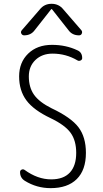

<svg xmlns="http://www.w3.org/2000/svg" viewBox="-20 -975 540 1005"><path d="M311.5 -925.8 406.2 -816.4Q412.1 -808.6 408.2 -799.3Q404.3 -790 393.6 -790Q358.4 -790 338.9 -816.4L252 -926.8Q251 -927.7 250 -927.7L248 -926.8L161.1 -816.4Q141.6 -790 106.4 -790Q96.7 -790 91.8 -798.8Q86.9 -807.6 93.8 -816.4L188.5 -925.8Q211.9 -955.1 250 -955.1Q288.1 -955.1 311.5 -925.8ZM245.1 -356.4Q156.2 -398.4 118.2 -449.7Q80.1 -501 80.1 -575.2Q80.1 -648.4 127.4 -694.3Q174.8 -740.2 252 -740.2Q325.2 -740.2 384.8 -711.9Q410.2 -701.2 410.2 -670.9Q410.2 -662.1 401.4 -658.2Q392.6 -654.3 384.8 -659.2Q325.2 -694.3 254.9 -694.3Q200.2 -694.3 165.5 -661.1Q130.9 -627.9 130.9 -575.2Q130.9 -517.6 158.2 -479Q185.5 -440.4 250 -408.2Q351.6 -360.4 390.6 -309.1Q429.7 -257.8 429.7 -174.8Q429.7 -85 381.8 -37.6Q334 9.8 245.1 9.8Q171.9 9.8 110.4 -28.3Q85 -43.9 85 -74.2Q85 -83 92.8 -86.9Q100.6 -90.8 108.4 -85.9Q176.8 -36.1 248 -36.1Q312.5 -36.1 345.7 -71.8Q378.9 -107.4 378.9 -174.8Q378.9 -239.3 349.6 -279.8Q320.3 -320.3 245.1 -356.4Z"/></svg>

Font: Rounded Mgen+ 2m light
Style: Regular
Weight: 200
Designer: [Source Han Sans]
Ryoko NISHIZUKA  (kana & ideographs); Paul D. Hunt (Latin, Greek & Cyrillic); Wenlong ZHANG  (bopomofo
Version: Version 1.059.20150602